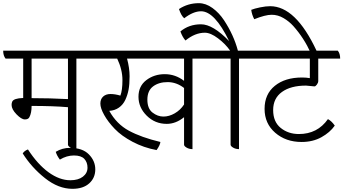

<svg xmlns="http://www.w3.org/2000/svg" viewBox="-45 -919 2162 1209"><path d="M581 -550H436V20Q415 20 399 10.5Q383 1 383 -8V-244Q290 -252 154 -252Q154 -207 140 -181Q133 -167 111.5 -167Q90 -167 59 -199Q28 -231 28 -258Q28 -271 32 -279Q41 -300 101 -302V-550H-10Q-25 -569 -25 -600H566Q581 -582 581 -550ZM383 -550H154V-301Q269 -301 383 -295Z M396 12Q474 12 514.5 53Q555 94 555 147.5Q555 201 517 235.5Q479 270 411 270Q323 270 238.5 203Q154 136 98 47Q109 30 131 22Q192 116 261 166Q330 216 398 216Q448 216 477 193.5Q506 171 506 137Q506 103 486 81.5Q466 60 420.5 60Q375 60 332 86Q313 61 306 37Q347 12 396 12Z M1312 -550H1167V20Q1146 20 1130 10.5Q1114 1 1114 -8V-181Q1062 -139 1005 -139Q931 -139 879 -190.5Q827 -242 827 -309.5Q827 -377 876.5 -414.5Q926 -452 992.5 -452Q1059 -452 1114 -410V-550H755Q771 -490 771 -439Q771 -388 764.5 -354Q758 -320 744 -290Q730 -260 704 -241.5Q678 -223 643 -221Q689 -138 766.5 -96Q844 -54 965 -25Q963 -5 941 26Q860 11 790 -26Q720 -63 677.5 -107.5Q635 -152 611 -195Q587 -238 587 -266.5Q587 -295 604.5 -311Q622 -327 650.5 -327Q679 -327 713 -317Q726 -350 726 -415Q726 -480 693 -550H546Q531 -569 531 -600H1297Q1312 -582 1312 -550ZM1114 -365Q1066 -402 1010.5 -402Q955 -402 919 -375Q883 -348 883 -291.5Q883 -235 915.5 -210Q948 -185 984 -185Q1020 -185 1055.5 -205.5Q1091 -226 1114 -261Z M1605 -550H1460V20Q1439 20 1423 10.5Q1407 1 1407 -8V-550H1277Q1262 -569 1262 -600H1404Q1375 -642 1328 -677.5Q1281 -713 1245 -713Q1183 -713 1123 -664Q1104 -685 1091 -721Q1145 -766 1220.5 -766Q1296 -766 1398 -660Q1307 -848 1221 -848Q1172 -848 1115 -804Q1096 -820 1082 -862Q1138 -899 1207 -899Q1251 -899 1293 -868.5Q1335 -838 1366 -791Q1427 -698 1453 -600H1590Q1605 -582 1605 -550Z M1935 -375 1882 -380Q1786 -380 1730.5 -340Q1675 -300 1675 -226Q1675 -152 1722.5 -113.5Q1770 -75 1837 -75Q1954 -75 2020 -169Q2044 -156 2063 -128Q2033 -85 1979 -55Q1925 -25 1854 -25Q1755 -25 1688 -83Q1621 -141 1621 -233.5Q1621 -326 1685.5 -378.5Q1750 -431 1857 -431Q1883 -431 1906 -427V-550H1570Q1555 -569 1555 -600H2082Q2097 -582 2097 -550H1959V-409Q1959 -398 1950.5 -386.5Q1942 -375 1935 -375Z M1556 -798Q1541 -826 1537 -857Q1556 -865 1592.5 -872.5Q1629 -880 1656 -880Q1817 -880 1948 -600L1912 -585Q1869 -680 1802 -755Q1776 -784 1740.5 -805Q1705 -826 1665.5 -826Q1626 -826 1556 -798Z"/></svg>

Font: Karma Light
Style: Regular
Weight: 300
Designer: Joana Correia
Foundry: Indian Type Foundry
Version: Version 1.202;PS 1.0;hotconv 1.0.78;makeotf.lib2.5.61930; tt